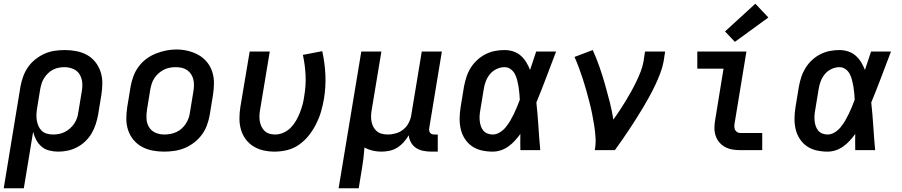

<svg xmlns="http://www.w3.org/2000/svg" viewBox="-27 -807 4847 1032"><path d="M-7 205 83 -342Q88 -369 97.5 -395.5Q107 -422 123.5 -446Q140 -470 163.5 -488.5Q187 -507 213 -518.5Q239 -530 267 -534Q295 -538 322 -538Q353 -538 384 -532Q415 -526 441 -511.5Q467 -497 485.5 -473.5Q504 -450 513.5 -421.5Q523 -393 523 -361.5Q523 -330 518 -298L500 -188Q495 -163 487 -138Q479 -113 465 -89.5Q451 -66 431 -47Q411 -28 387 -15.5Q363 -3 337.5 2.5Q312 8 286 8Q261 8 237.5 2Q214 -4 196.5 -19Q179 -34 168 -54.5Q157 -75 151 -98L101 205ZM258 -84Q274 -84 290 -87Q306 -90 321 -97.5Q336 -105 349 -116.5Q362 -128 371.5 -142Q381 -156 386.5 -171.5Q392 -187 394 -203L412 -313Q417 -338 415 -362.5Q413 -387 401 -407Q389 -427 366.5 -436.5Q344 -446 320 -446Q304 -446 288.5 -443Q273 -440 258 -432.5Q243 -425 231 -413Q219 -401 210 -387Q201 -373 196.5 -358Q192 -343 189 -327L173 -229Q170 -212 169 -195Q168 -178 170.5 -161.5Q173 -145 179.5 -130Q186 -115 197.5 -104Q209 -93 225 -88.5Q241 -84 258 -84Z M854 8Q823 8 792 2Q761 -4 735 -18.5Q709 -33 690 -56Q671 -79 661.5 -108Q652 -137 652 -168.5Q652 -200 657 -232L675 -342Q680 -370 690 -397Q700 -424 717.5 -448Q735 -472 759 -490Q783 -508 810.5 -519Q838 -530 865.5 -535.5Q893 -541 921 -541Q953 -541 983.5 -533.5Q1014 -526 1040 -511.5Q1066 -497 1085 -474Q1104 -451 1113.5 -422Q1123 -393 1123 -361.5Q1123 -330 1118 -298L1100 -188Q1095 -160 1085 -133Q1075 -106 1057.5 -82.5Q1040 -59 1016 -40.5Q992 -22 965 -11Q938 0 910 4Q882 8 854 8ZM856 -84Q873 -84 889 -87Q905 -90 920.5 -97Q936 -104 949 -115.5Q962 -127 971.5 -141.5Q981 -156 986.5 -171.5Q992 -187 994 -203L1012 -313Q1015 -330 1015.5 -346.5Q1016 -363 1012.5 -378.5Q1009 -394 1000.5 -407.5Q992 -421 979 -430Q966 -439 950 -442.5Q934 -446 917 -446Q901 -446 885 -443Q869 -440 854 -432.5Q839 -425 826 -413.5Q813 -402 803.5 -388Q794 -374 789 -358.5Q784 -343 781 -327L763 -217Q759 -192 760.5 -167.5Q762 -143 774.5 -123Q787 -103 809 -93.5Q831 -84 856 -84Z M1449 8Q1419 8 1389.5 1.5Q1360 -5 1335 -20.5Q1310 -36 1293 -59.5Q1276 -83 1268 -111Q1260 -139 1260 -170Q1260 -201 1265 -232L1315 -530H1423L1371 -217Q1368 -201 1367.5 -185.5Q1367 -170 1369.5 -155Q1372 -140 1378.5 -126.5Q1385 -113 1395.5 -103Q1406 -93 1421 -88.5Q1436 -84 1451 -84Q1474 -84 1496 -93.5Q1518 -103 1535 -120Q1552 -137 1564 -158Q1576 -179 1584.5 -200.5Q1593 -222 1599 -244Q1605 -266 1608 -289Q1618 -346 1615.5 -401.5Q1613 -457 1601 -512L1705 -532Q1719 -469 1722 -404.5Q1725 -340 1714 -274Q1708 -240 1698.5 -207Q1689 -174 1673 -142Q1657 -110 1634.5 -81Q1612 -52 1582 -30.5Q1552 -9 1517.5 -0.5Q1483 8 1449 8Z M1793 205 1915 -530H2023L1971 -217Q1968 -201 1967.5 -184.5Q1967 -168 1970 -153Q1973 -138 1980 -124.5Q1987 -111 1998.5 -101.5Q2010 -92 2025.5 -88Q2041 -84 2057 -84Q2079 -84 2101.5 -90.5Q2124 -97 2142 -112Q2160 -127 2170.5 -148Q2181 -169 2184 -191L2240 -530H2348L2280 -118Q2279 -111 2280 -104.5Q2281 -98 2285 -93Q2289 -88 2295 -86Q2301 -84 2308 -84H2326V8H2293Q2271 8 2249.5 4Q2228 0 2210.5 -11Q2193 -22 2182.5 -40.5Q2172 -59 2170 -80Q2158 -60 2142.5 -42.5Q2127 -25 2107.5 -13Q2088 -1 2066 3.5Q2044 8 2023 8Q1999 8 1975.5 2.5Q1952 -3 1932 -14Q1930 15 1926.5 44Q1923 73 1918 102L1901 205Z M2621 8Q2591 8 2562 1.5Q2533 -5 2510 -21Q2487 -37 2471.5 -61Q2456 -85 2449.5 -113Q2443 -141 2443.5 -171.5Q2444 -202 2449 -232L2467 -342Q2472 -368 2480 -393Q2488 -418 2502.5 -441.5Q2517 -465 2537.5 -484Q2558 -503 2582.5 -515.5Q2607 -528 2633 -533Q2659 -538 2685 -538Q2709 -538 2732 -530.5Q2755 -523 2772.5 -507.5Q2790 -492 2802 -472Q2814 -452 2822 -431Q2830 -456 2838.5 -480.5Q2847 -505 2855 -530H2962Q2936 -462 2910 -393Q2884 -324 2856 -256Q2863 -192 2867 -128Q2871 -64 2877 0H2770Q2770 -22 2769.5 -43.5Q2769 -65 2770 -87Q2756 -68 2740 -50.5Q2724 -33 2705 -19.5Q2686 -6 2664.5 1Q2643 8 2621 8ZM2621 -84Q2641 -84 2659.5 -95.5Q2678 -107 2691.5 -123.5Q2705 -140 2715.5 -158Q2726 -176 2735 -194.5Q2744 -213 2752 -232.5Q2760 -252 2767 -271Q2766 -289 2764.5 -307Q2763 -325 2760 -342.5Q2757 -360 2752.5 -377.5Q2748 -395 2740 -410Q2732 -425 2717.5 -435.5Q2703 -446 2685 -446Q2663 -446 2642 -436Q2621 -426 2606.5 -408.5Q2592 -391 2584 -369.5Q2576 -348 2573 -327L2555 -217Q2552 -202 2551 -187Q2550 -172 2551.5 -157.5Q2553 -143 2557.5 -129.5Q2562 -116 2570.5 -105.5Q2579 -95 2592.5 -89.5Q2606 -84 2621 -84Z M3170 0Q3176 -33 3174 -66.5Q3172 -100 3167 -132Q3162 -164 3155.5 -196Q3149 -228 3141 -259Q3133 -290 3124.5 -320.5Q3116 -351 3106 -381.5Q3096 -412 3085 -442Q3074 -472 3061 -501L3159 -538Q3179 -494 3195 -448Q3211 -402 3224.5 -355Q3238 -308 3250 -260.5Q3262 -213 3270 -164Q3287 -188 3303.5 -213Q3320 -238 3335.5 -263.5Q3351 -289 3365.5 -315Q3380 -341 3393 -368Q3406 -395 3416.5 -422Q3427 -449 3432 -477L3440 -530H3548L3540 -477Q3534 -445 3522 -413.5Q3510 -382 3495.5 -351Q3481 -320 3464.5 -290Q3448 -260 3430.5 -230.5Q3413 -201 3394.5 -172Q3376 -143 3357 -114Q3338 -85 3318 -56.5Q3298 -28 3278 0Z M3952 0Q3930 0 3909 -3.5Q3888 -7 3870 -17Q3852 -27 3839 -42.5Q3826 -58 3819.5 -77.5Q3813 -97 3813 -119Q3813 -141 3817 -162L3862 -438H3721V-530H3985L3922 -147Q3920 -138 3920 -128.5Q3920 -119 3923.5 -110.5Q3927 -102 3935 -97Q3943 -92 3952 -92H4070V0ZM3923 -582 3870 -638 4033 -787 4103 -713Z M4421 8Q4391 8 4362 1.5Q4333 -5 4310 -21Q4287 -37 4271.5 -61Q4256 -85 4249.5 -113Q4243 -141 4243.5 -171.5Q4244 -202 4249 -232L4267 -342Q4272 -368 4280 -393Q4288 -418 4302.5 -441.5Q4317 -465 4337.5 -484Q4358 -503 4382.5 -515.5Q4407 -528 4433 -533Q4459 -538 4485 -538Q4509 -538 4532 -530.5Q4555 -523 4572.5 -507.5Q4590 -492 4602 -472Q4614 -452 4622 -431Q4630 -456 4638.5 -480.5Q4647 -505 4655 -530H4762Q4736 -462 4710 -393Q4684 -324 4656 -256Q4663 -192 4667 -128Q4671 -64 4677 0H4570Q4570 -22 4569.5 -43.5Q4569 -65 4570 -87Q4556 -68 4540 -50.5Q4524 -33 4505 -19.5Q4486 -6 4464.5 1Q4443 8 4421 8ZM4421 -84Q4441 -84 4459.5 -95.5Q4478 -107 4491.5 -123.5Q4505 -140 4515.5 -158Q4526 -176 4535 -194.5Q4544 -213 4552 -232.5Q4560 -252 4567 -271Q4566 -289 4564.5 -307Q4563 -325 4560 -342.5Q4557 -360 4552.5 -377.5Q4548 -395 4540 -410Q4532 -425 4517.5 -435.5Q4503 -446 4485 -446Q4463 -446 4442 -436Q4421 -426 4406.5 -408.5Q4392 -391 4384 -369.5Q4376 -348 4373 -327L4355 -217Q4352 -202 4351 -187Q4350 -172 4351.5 -157.5Q4353 -143 4357.5 -129.5Q4362 -116 4370.5 -105.5Q4379 -95 4392.5 -89.5Q4406 -84 4421 -84Z"/></svg>

Font: Iosevka Curly SmBdEx
Style: Italic
Weight: 600
Width: 7
Italic angle: -9°
Monospace: yes
Designer: Belleve Invis
Foundry: Belleve Invis
Version: Version 11.1.0; ttfautohint (v1.8.3)